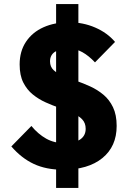

<svg xmlns="http://www.w3.org/2000/svg" viewBox="-20 -827 643 948"><path d="M290 11Q208 11 147 -17.5Q86 -46 36 -104L135 -205Q168 -165 208 -142.5Q248 -120 300 -120Q349 -120 376 -138.5Q403 -157 403 -191Q403 -220 385.5 -238Q368 -256 339 -269Q310 -282 275 -294Q240 -306 205.5 -321.5Q171 -337 142 -360.5Q113 -384 95 -419.5Q77 -455 77 -509Q77 -574 108.5 -621Q140 -668 195 -692.5Q250 -717 321 -717Q390 -717 450 -691Q510 -665 548 -620L449 -519Q418 -552 386.5 -569.5Q355 -587 318 -587Q275 -587 251 -571Q227 -555 227 -524Q227 -497 245 -480.5Q263 -464 292.5 -452Q322 -440 356.5 -428Q391 -416 426 -400Q461 -384 490.5 -359.5Q520 -335 538 -297.5Q556 -260 556 -205Q556 -104 485.5 -46.5Q415 11 290 11ZM257 101V-807H367V101Z"/></svg>

Font: Outfit
Style: Bold
Weight: 700
Designer: Rodrigo Fuenzalida
Foundry: fragTYPE
Version: Version 1.100;gftools[0.9.27]